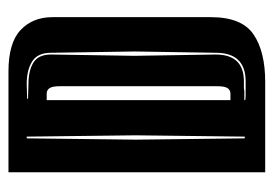

<svg xmlns="http://www.w3.org/2000/svg" viewBox="-114 -516 631 442"><g transform="rotate(-90 201.0 -295.5)"><path d="M25 0V-591H257Q323 -591 352.5 -563Q382 -535 382 -490V-125Q382 -54 342.5 -27Q303 0 233 0ZM103 -47H107L110 -298L107 -549H103L100 -298ZM204 -45H234Q300 -45 300 -114L303 -300L300 -493Q300 -524 280 -536.5Q260 -549 228 -549L194 -548V-546L228 -545Q259 -545 277.5 -533.5Q296 -522 296 -493L293 -301L296 -114Q296 -49 234 -49H218Q214 -48 210.5 -48Q207 -48 204 -48H191V-46Q195 -45 204 -45ZM191 -80H206Q214 -80 218.5 -86.5Q223 -93 223 -110V-473Q223 -490 218.5 -496.5Q214 -503 206 -503H191Z"/></g></svg>

Font: Alumni Sans Inline One
Style: Regular
Weight: 400
Designer: Robert E. Leuschke
Foundry: Robert E. Leuschke
Version: Version 1.100; ttfautohint (v1.8.3)